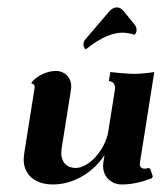

<svg xmlns="http://www.w3.org/2000/svg" viewBox="-20 -487 447 512"><path d="M208.5 -355.2C252.9 -390.6 283.9 -399.9 306.9 -399.9C319.6 -399.9 329.6 -397 338.4 -394.3C341.8 -397 344.2 -400.1 344.2 -408.2C344.2 -413.1 341.8 -418 338.4 -422.1L308.8 -458.5C304 -464.4 297.6 -467.3 291.5 -467.3C284.7 -467.3 277.6 -463.6 272.2 -457.5L208.5 -383.1C204.6 -379.2 202.6 -374 202.6 -369.1C202.6 -364.3 203.6 -359.9 208.5 -355.2ZM45.2 -82C43.7 -72.5 43.2 -66.4 43.2 -61.8C43.2 -21.2 73 4.9 121.3 4.9C176 4.9 228.5 -27.1 258.8 -73.5C255.6 -55.2 254.9 -50.3 254.9 -44.4C254.9 -16.4 275.6 4.9 304.9 4.9C333.7 4.9 357.9 -1.7 385 -11.7L387.5 -16.6L380.6 -36.9L375.7 -39.3C372.1 -37.8 369.4 -37.1 366.2 -37.1C357.9 -37.1 352.8 -41.3 352.8 -49.6C352.8 -50.5 353 -52.5 354 -58.6L391.4 -294.9C379.4 -292.7 351.3 -290 339.8 -290C320.8 -290 290.5 -293 274.2 -294.9L270.3 -270.5C281 -270.5 286.9 -262.9 286.9 -251L268.8 -136.7C261 -87.9 217.5 -39.1 181.9 -39.1C157.7 -39.1 143.3 -54.9 143.3 -79.6C143.3 -83.3 144.3 -91.1 146.2 -102.8L169.4 -249C169.9 -251.7 169.9 -254.4 169.9 -257.1C169.9 -280.5 152.8 -297.9 128.2 -297.9C104.5 -296.9 82.5 -287.1 64.9 -268.6L64.2 -263.7C70.1 -263.7 72.5 -260 72.5 -253.9Z"/></svg>

Font: RisaltypS01
Style: Medium
Weight: 500
Italic angle: -9°
Designer: gluk
Foundry: gluk
Version: Version 0.24